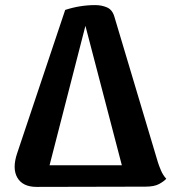

<svg xmlns="http://www.w3.org/2000/svg" viewBox="-20 -733 676 754"><path d="M124 1Q69 1 48 -35.5Q27 -72 48 -133L236 -694Q294 -713 354 -713Q379 -713 400 -704Q421 -695 429 -668L600 -96Q604 -83 612 -64Q620 -45 633 -31Q624 -21 605 -10.5Q586 0 551 0ZM161 -31 121 -84H525L470 -40L308 -660L322 -657Z"/></svg>

Font: Arima Thin
Style: Bold
Weight: 700
Version: Version 1.100